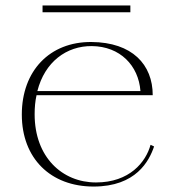

<svg xmlns="http://www.w3.org/2000/svg" viewBox="-20 -669 640 704"><path d="M323 15C479 15 527 -79 545 -132L532 -138C515 -75 455 0 332 0C208 0 107 -93 107 -250C107 -275 109 -298 114 -320H540C540 -432 465 -514 315 -515C162 -516 60 -409 60 -249C60 -88 166 15 323 15ZM136 -649V-624H458V-649ZM117 -335C144 -442 224 -501 317 -500C420 -499 488 -429 495 -335Z"/></svg>

Font: Sprat Thin
Style: Regular
Weight: 100
Designer: Ethan Nakache
Foundry: Collletttivo
Version: Version 2.000;Glyphs 3.2 (3217)